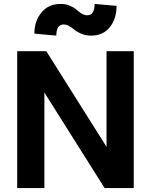

<svg xmlns="http://www.w3.org/2000/svg" viewBox="-20 -962 772 982"><path d="M67.9 0V-700.2H216.8L524.9 -210.9V-700.2H664.1V0H515.1L207 -488.8V0ZM445.8 -779.8Q419.9 -779.8 397.5 -788.8Q375 -797.9 362.5 -808.3Q350.1 -818.8 335 -827.9Q319.8 -836.9 306.2 -836.9Q268.1 -836.9 268.1 -779.8L155.8 -790Q155.8 -854.5 192.1 -898.2Q228.5 -941.9 290 -941.9Q315.9 -941.9 337.4 -932.9Q358.9 -923.8 370.8 -912.8Q382.8 -901.9 397.5 -892.8Q412.1 -883.8 425.8 -883.8Q463.9 -883.8 463.9 -941.9L576.2 -932.1Q576.2 -866.2 541.7 -823Q507.3 -779.8 445.8 -779.8Z"/></svg>

Font: Uncut Sans
Style: Bold
Weight: 700
Designer: Kasper Nordkvist
Foundry: UNCUT.wtf
Version: Version 1.304;Glyphs 3.2 (3246)